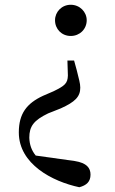

<svg xmlns="http://www.w3.org/2000/svg" viewBox="-20 -557 483 806"><path d="M277 -537C239 -537 211 -507 211 -472C211 -435 239 -406 277 -406C315 -406 344 -435 344 -472C344 -507 315 -537 277 -537ZM59 -1C59 132 200 205 313 229C343 221 360 206 360 176C360 148 344 127 294 119L130 96C112 74 104 50 103 21C103 -27 122 -52 182 -81L235 -102C295 -129 317 -151 317 -189C317 -207 311 -226 302 -263L291 -303H263L265 -240C264 -207 252 -197 205 -174L161 -155C92 -123 59 -80 59 -1Z"/></svg>

Font: Source Han Serif SC Medium
Style: Regular
Weight: 500
Designer: Ryoko NISHIZUKA 西塚涼子 (kana & ideographs); Frank Grießhammer (Latin, Greek & Cyrillic); Wenlong ZHANG 张文龙 (bopomofo); San
Foundry: Adobe
Version: Version 2.003;hotconv 1.1.1;makeotfexe 2.6.0